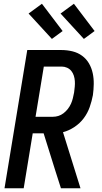

<svg xmlns="http://www.w3.org/2000/svg" viewBox="-20 -1001 540 1021"><path d="M4 0 125 -735H307Q337 -735 365.5 -728Q394 -721 416.5 -704.5Q439 -688 453 -664Q467 -640 473 -612Q479 -584 478.5 -554Q478 -524 474 -495Q468 -463 457 -431.5Q446 -400 425.5 -372.5Q405 -345 375.5 -325.5Q346 -306 315 -298L408 0H304L273 -97L212 -292H154L106 0ZM169 -380H261Q276 -380 290.5 -384.5Q305 -389 318 -399Q331 -409 341 -422Q351 -435 357.5 -449.5Q364 -464 367.5 -479Q371 -494 374 -509Q376 -524 377.5 -539.5Q379 -555 378 -570Q377 -585 372.5 -599Q368 -613 359 -624Q350 -635 336.5 -641Q323 -647 308 -647H213ZM426 -794 302 -929 373 -981 483 -836ZM256 -794 132 -929 203 -981 313 -836Z"/></svg>

Font: Iosevka SS18 Semibold
Style: Italic
Weight: 600
Italic angle: -9°
Monospace: yes
Designer: Belleve Invis
Foundry: Belleve Invis
Version: Version 25.1.1; ttfautohint (v1.8.4)